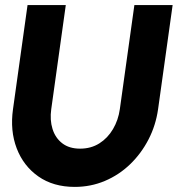

<svg xmlns="http://www.w3.org/2000/svg" viewBox="-20 -720 729 753"><path d="M273 13Q189 13 130.5 -28Q72 -69 45.5 -138.2Q19 -207.5 31 -292L88 -700H238L181 -292Q175 -249.5 186 -214.2Q197 -179 224.2 -158Q251.5 -137 294 -137Q337 -137 369.8 -157.8Q402.5 -178.5 423.2 -213.8Q444 -249 450 -292L507 -700H657L600 -292Q591 -228.5 562.5 -173.2Q534 -118 490.5 -76Q447 -34 391.5 -10.5Q336 13 273 13Z"/></svg>

Font: Urbanist Black
Style: Italic
Weight: 900
Italic angle: -8°
Designer: Corey Hu
Foundry: Corey Hu
Version: Version 1.330; ttfautohint (v1.8.4.7-5d5b)